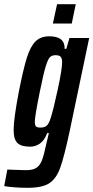

<svg xmlns="http://www.w3.org/2000/svg" viewBox="-56 -691 445 915"><path d="M-36 196 -21 117 3 118Q49 120 68 120Q101 120 118 108.5Q135 97 144.5 71.5Q154 46 166 -11L177 -57H169Q156 -22 134.5 -7Q113 8 88 8Q45 8 27 -9.5Q9 -27 9 -72Q9 -125 34 -255Q55 -362 72 -416Q89 -470 113.5 -494Q138 -518 179 -518Q254 -518 252 -458H260L275 -510H369L276 -66Q250 56 231 108.5Q212 161 178.5 182.5Q145 204 76 204Q14 204 -36 196ZM185 -127Q198 -166 219 -263.5Q240 -361 240 -394Q240 -413 233 -420.5Q226 -428 209 -428Q191 -428 181.5 -418Q172 -408 161.5 -373.5Q151 -339 134 -255Q110 -137 110 -111Q110 -93 116 -88Q122 -83 138 -83Q156 -83 166.5 -92Q177 -101 185 -127ZM196 -579 216 -671H305L286 -579Z"/></svg>

Font: Saira Ultra Condensed
Style: Bold Italic
Weight: 700
Width: 1
Italic angle: -12°
Designer: Hector Gatti with collaboration of the Omnibus-Type team
Foundry: Omnibus-Type
Version: Version 1.001; ttfautohint (v1.8)